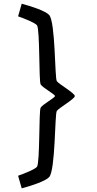

<svg xmlns="http://www.w3.org/2000/svg" viewBox="-20 -821 528 1041"><path d="M385.7 -300.3C385.7 -315.9 301.3 -363.3 288.1 -380.9C276.4 -396.5 281.2 -700.7 246.6 -739.7C227.1 -761.7 148.4 -787.6 97.7 -800.8L78.1 -732.4C110.8 -721.2 170.9 -697.3 180.7 -683.6C196.8 -660.6 190.4 -382.3 200.2 -363.8C209.5 -346.2 276.4 -311 278.3 -300.3C276.4 -289.6 209.5 -254.4 200.2 -236.8C190.4 -218.3 196.8 60.1 180.7 83C170.9 96.7 110.8 120.6 78.1 131.8L97.7 200.2C148.4 187 227.1 161.1 246.6 139.2C281.2 100.1 276.4 -204.1 288.1 -219.7C301.3 -237.3 385.7 -284.7 385.7 -300.3Z"/></svg>

Font: Andika
Style: Regular
Weight: 400
Designer: Victor Gaultney, Annie Olsen, Julie Remington, Don Collingsworth, Eric Hays
Foundry: SIL International
Version: Version 1.000